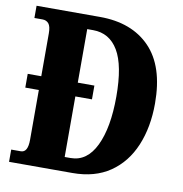

<svg xmlns="http://www.w3.org/2000/svg" viewBox="-80 -789 824 865"><g transform="rotate(10 332.0 -357.0)"><path d="M18 0V-56H62Q94 -56 94 -114V-342H32V-405H94V-601Q94 -633 83.5 -645.5Q73 -658 55 -658H18V-714H308Q454 -714 537 -628.5Q620 -543 620 -373Q620 -264 584.5 -179.5Q549 -95 479.5 -47.5Q410 0 308 0ZM288 -65Q363 -65 403 -148Q443 -231 443 -373Q443 -516 403 -583Q363 -650 288 -650H261V-405H337V-342H261V-65Z"/></g></svg>

Font: Noto Serif Armenian ExtraCondensed Black
Style: Regular
Weight: 900
Width: 2
Designer: Monotype Design Team
Foundry: Monotype Imaging Inc.
Version: Version 2.008; ttfautohint (v1.8.4.7-5d5b)